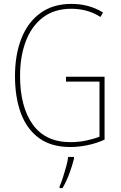

<svg xmlns="http://www.w3.org/2000/svg" viewBox="-20 -745 620 986"><path d="M319 -351H517V-28Q476 -9 429.5 0.5Q383 10 341 10Q244 10 181 -35.5Q118 -81 87.5 -163Q57 -245 57 -354Q57 -463 89.5 -546.5Q122 -630 187 -677.5Q252 -725 347 -725Q389 -725 429 -715Q469 -705 509 -681L496 -658Q457 -682 420 -691Q383 -700 347 -700Q259 -700 200.5 -655.5Q142 -611 112.5 -533Q83 -455 83 -355Q83 -197 148 -106Q213 -15 342 -15Q383 -15 421.5 -23Q460 -31 491 -43V-326H319ZM360 70Q351 106 336 146.5Q321 187 301 221H286V212Q294 195 303 167Q312 139 320 110Q328 81 330 61H360Z"/></svg>

Font: Noto Sans Tamil Condensed Thin
Style: Regular
Weight: 100
Width: 3
Designer: Jelle Bosma - Monotype Design Team
Foundry: Monotype Imaging Inc.
Version: Version 2.004; ttfautohint (v1.8.4.7-5d5b)